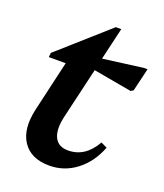

<svg xmlns="http://www.w3.org/2000/svg" viewBox="-120 -697 673 790"><g transform="rotate(20 216.5 -301.5)"><path d="M188 13Q107 13 71.5 -40.5Q36 -94 57 -185L108 -406H34L36 -425L251 -616H275L242 -475L417 -498H433L409 -397L398 -390L230 -420L178 -198Q164 -138 180 -105Q196 -72 239 -72Q314 -72 358 -150L385 -137Q358 -67 305.5 -27Q253 13 188 13Z"/></g></svg>

Font: Platypi Medium
Style: Italic
Weight: 500
Italic angle: -13°
Designer: David Sargent
Foundry: Bolt Cutter Type
Version: Version 1.200; ttfautohint (v1.8.4.7-5d5b)